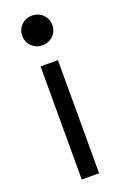

<svg xmlns="http://www.w3.org/2000/svg" viewBox="-139 -748 505 791"><g transform="rotate(-20 113.0 -352.5)"><path d="M47 -640C47 -603 76 -575 113 -575C150 -575 179 -603 179 -640C179 -677 150 -705 113 -705C76 -705 47 -677 47 -640ZM151 -496H75V0H151Z"/></g></svg>

Font: Space Text
Style: Regular
Weight: 400
Designer: Florian Karsten (Space Text), Colophon Foundry (Space Mono)
Foundry: Florian Karsten
Version: Version 1.003;PS 001.003;hotconv 1.0.88;makeotf.lib2.5.64775